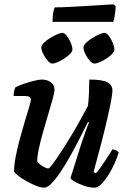

<svg xmlns="http://www.w3.org/2000/svg" viewBox="-20 -868 579 888"><path d="M185 0Q169 0 146.5 -9Q124 -18 101 -31Q78 -44 62.5 -56.5Q47 -69 45 -75Q45 -105 53 -145.5Q61 -186 72.5 -228.5Q84 -271 95.5 -309Q107 -347 115 -373.5Q123 -400 123 -407Q123 -424 95 -424H43Q43 -435 45.5 -446.5Q48 -458 51 -464Q64 -471 88 -479.5Q112 -488 136 -494Q160 -500 174 -500Q198 -500 215 -487.5Q232 -475 232 -453Q232 -440 223.5 -410Q215 -380 203.5 -341Q192 -302 180 -260.5Q168 -219 160 -182Q152 -145 152 -121Q161 -109 177.5 -99Q194 -89 203 -89Q208 -88 224.5 -110.5Q241 -133 264 -168Q287 -203 311 -243Q335 -283 355 -319.5Q375 -356 387 -379Q390 -404 391.5 -439Q393 -474 393 -500Q453 -500 476.5 -487.5Q500 -475 500 -449Q500 -423 477.5 -324.5Q455 -226 413 -73L423 -66Q433 -76 447 -96Q461 -116 475.5 -138.5Q490 -161 500 -177Q509 -177 517.5 -172.5Q526 -168 529 -163Q523 -142 511 -114.5Q499 -87 482.5 -60.5Q466 -34 449 -17Q432 0 417 0Q395 0 370 -8.5Q345 -17 326.5 -27.5Q308 -38 306 -45L357 -206Q367 -235 376.5 -262Q386 -289 392 -301L387 -304Q370 -270 349 -229Q328 -188 305.5 -147.5Q283 -107 260.5 -73.5Q238 -40 218.5 -20Q199 0 185 0ZM416 -574Q407 -574 395 -587.5Q383 -601 374.5 -618.5Q366 -636 366 -649Q366 -658 377.5 -669.5Q389 -681 406 -691.5Q423 -702 439 -709Q455 -716 463 -716Q473 -716 483.5 -702Q494 -688 501.5 -670Q509 -652 509 -639Q509 -627 491 -611.5Q473 -596 451 -585Q429 -574 416 -574ZM222 -574Q212 -574 200.5 -587.5Q189 -601 180 -618.5Q171 -636 171 -649Q171 -658 182.5 -669.5Q194 -681 211 -691.5Q228 -702 244 -709Q260 -716 269 -716Q278 -716 289 -702Q300 -688 307.5 -670Q315 -652 315 -639Q315 -627 296.5 -611.5Q278 -596 256 -585Q234 -574 222 -574ZM223 -767Q223 -794 226.5 -811.5Q230 -829 234 -834Q263 -834 302 -836Q341 -838 381.5 -840.5Q422 -843 455 -845Q488 -847 505 -848L515 -839Q514 -815 510.5 -795Q507 -775 504 -767Z"/></svg>

Font: Texturina 72pt 72pt Regular
Style: Bold Italic
Weight: 700
Italic angle: -11°
Designer: Guillermo Torres Carreño
Foundry: Omnibus-Type
Version: Version 1.002; ttfautohint (v1.8.3)